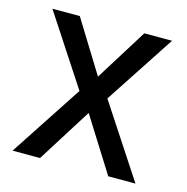

<svg xmlns="http://www.w3.org/2000/svg" viewBox="-84 -608 669 688"><g transform="rotate(15 250.0 -264.0)"><path d="M129.4 -528.3H27.8L197.8 -268.6L21.5 0H123.5L250 -201.2L376.5 0H477.5L301.3 -268.6L471.7 -528.3H368.7L248.5 -335.4Z"/></g></svg>

Font: Bert Sans
Style: Regular
Weight: 400
Designer: Christian Robertson (Google), Cristiano Sobral
Foundry: Google, Cristiano Sobral
Version: Version 3.101